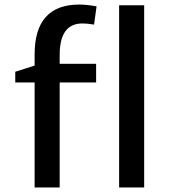

<svg xmlns="http://www.w3.org/2000/svg" viewBox="-20 -823 744 843"><path d="M342 -720Q242 -720 242 -582V-543H402V-461H242V0H132V-461H47V-508L132 -535V-584Q132 -803 328 -803Q361 -803 404 -795L393 -715Q365 -720 342 -720ZM503 -800H613V0H503Z"/></svg>

Font: Martel Sans DemiBold
Style: Regular
Weight: 600
Designer: Dan Reynolds and Mathieu Réguer
Foundry: Dan Reynolds and Mathieu Réguer
Version: Version 1.001;PS 001.001;hotconv 1.0.70;makeotf.lib2.5.58329